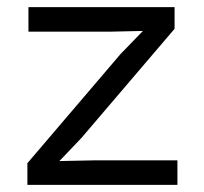

<svg xmlns="http://www.w3.org/2000/svg" viewBox="-20 -520 574 540"><path d="M479 0V-69H244L147 -67L209 -132L471 -439V-500H60V-431H293L382 -433L319 -368L57 -61V0Z"/></svg>

Font: WorkSans-Regular
Style: Regular
Weight: 500
Designer: Wei Huang
Foundry: Wei Huang
Version: ""